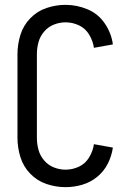

<svg xmlns="http://www.w3.org/2000/svg" viewBox="-20 -763 540 791"><path d="M250 8Q210 8 171.5 -5Q133 -18 104.5 -47.5Q76 -77 64 -116Q52 -155 52 -195V-540Q52 -580 64 -619Q76 -658 104.5 -687.5Q133 -717 171.5 -730Q210 -743 250 -743Q297 -743 341 -724.5Q385 -706 412 -666Q439 -626 445 -580L367 -566Q363 -594 347.5 -620Q332 -646 305.5 -658.5Q279 -671 250 -671Q225 -671 201.5 -661.5Q178 -652 161.5 -632.5Q145 -613 138.5 -589Q132 -565 132 -540V-195Q132 -170 138.5 -146Q145 -122 161.5 -102.5Q178 -83 201.5 -73.5Q225 -64 250 -64Q279 -64 305.5 -76.5Q332 -89 347.5 -115Q363 -141 367 -169L445 -155Q440 -120 424 -88.5Q408 -57 380.5 -34.5Q353 -12 319 -2Q285 8 250 8Z"/></svg>

Font: Iosevka SS01
Style: Regular
Weight: 400
Monospace: yes
Designer: Belleve Invis
Foundry: Belleve Invis
Version: 2.3.3; ttfautohint (v1.8.3)